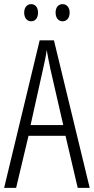

<svg xmlns="http://www.w3.org/2000/svg" viewBox="-20 -909 454 929"><path d="M97 -848C97 -822 111 -806 131 -806C150 -806 164 -821 164 -848C164 -874 150 -889 131 -889C111 -889 97 -873 97 -848ZM249 -848C249 -822 263 -806 283 -806C302 -806 317 -821 317 -848C317 -874 302 -889 283 -889C263 -889 249 -874 249 -848ZM356 0H414L241 -714H172L0 0H58L118 -252H297ZM224 -574 286 -304H128L188 -574C196 -609 202 -637 206 -667C211 -637 217 -609 224 -574Z"/></svg>

Font: Noto Sans Arabic ExtCond Light
Style: Regular
Weight: 300
Width: 2
Designer: Monotype Design Team, Nadine Chahine, Nizar Qandah and Khaled Hosny
Foundry: Monotype Imaging Inc.
Version: Version 2.012